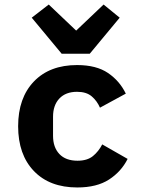

<svg xmlns="http://www.w3.org/2000/svg" viewBox="-20 -815 640 847"><path d="M321 12Q199 12 129.5 -60.5Q60 -133 60 -258Q60 -383 129.5 -455.5Q199 -528 320 -528Q405 -528 456.5 -493Q508 -458 535 -402L421 -340Q408 -370 384.5 -390Q361 -410 320 -410Q270 -410 242 -380.5Q214 -351 214 -300V-216Q214 -165 242 -135.5Q270 -106 322 -106Q365 -106 390 -126.5Q415 -147 431 -178L543 -114Q515 -58 461 -23Q407 12 321 12ZM252 -578 120 -737 195 -795 316 -680 437 -795 508 -737 376 -578Z"/></svg>

Font: Lilex Nerd Font
Style: Bold
Weight: 700
Designer: Mike Abbink, Paul van der Laan, Pieter van Rosmalen, Mikhael Khrustik
Foundry: Mikhael Khrustik
Version: Version 2.400; ttfautohint (v1.8.4.7-5d5b);Nerd Fonts 3.3.0